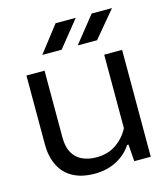

<svg xmlns="http://www.w3.org/2000/svg" viewBox="-110 -816 797 911"><g transform="rotate(-15 288.5 -360.0)"><path d="M520 -525V0H439L433 -83H426Q399 -41 351.5 -16Q304 9 244 9Q180 9 136.5 -15Q93 -39 71.5 -83.5Q50 -128 50 -187V-525H139V-196Q139 -151 155.5 -121.5Q172 -92 202 -78Q232 -64 271 -64Q329 -64 369.5 -92.5Q410 -121 432 -164V-525ZM148 -600 248 -729H347L243 -600ZM322 -600 425 -729H525L417 -600Z"/></g></svg>

Font: Hubot Sans
Style: Regular
Weight: 400
Designer: Deni Anggara
Foundry: GitHub, Inc., Subsidiary of Microsoft Corporation
Version: Version 2.000